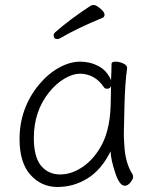

<svg xmlns="http://www.w3.org/2000/svg" viewBox="-20 -730 615 766"><path d="M509 -34Q511 -30 511 -23Q511 -16 500.5 -2.5Q490 11 478 11Q466 11 456.5 -3.5Q447 -18 440 -40Q423 -90 421 -126Q385 -53 329.5 -18.5Q274 16 209.5 16Q145 16 101.5 -32.5Q58 -81 58 -175Q58 -298 136 -393Q172 -436 215.5 -460Q259 -484 299.5 -484Q340 -484 373.5 -466Q407 -448 423 -410Q425 -456 425 -475Q425 -484 440.5 -484Q456 -484 471.5 -477Q487 -470 487 -459V-457Q479 -402 476.5 -306.5Q474 -211 474 -195.5Q474 -180 476 -152Q479 -81 509 -34ZM388 -156Q422 -222 422 -334Q422 -361 423 -386Q418 -376 408.5 -376Q399 -376 396 -380Q377 -409 352 -422.5Q327 -436 299 -436Q271 -436 237.5 -416.5Q204 -397 176 -362Q115 -286 115 -180Q115 -103 144 -68.5Q173 -34 220 -34Q267 -34 312.5 -66Q358 -98 388 -156ZM209 -574Q194 -574 194 -589Q194 -595 200 -601Q256 -651 343 -708Q347 -710 355 -710Q363 -710 380 -696Q397 -682 397 -672Q397 -662 389 -659Q287 -617 219 -577Q213 -574 209 -574Z"/></svg>

Font: LXGW WenKai TC Light
Style: Regular
Weight: 300
Designer: LXGW / Fontworks Inc.
Foundry: LXGW / Fontworks Inc.
Version: Version 1.330